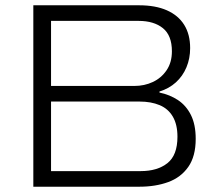

<svg xmlns="http://www.w3.org/2000/svg" viewBox="-20 -706 818 726"><path d="M106 0V-686H506Q568 -686 611 -667Q654 -648 676.5 -612Q699 -576 699 -524Q699 -485 685 -451.5Q671 -418 645 -394.5Q619 -371 583 -360V-356Q622 -348 653 -327.5Q684 -307 702 -271Q720 -235 720 -181Q720 -115 692 -75Q664 -35 616 -17.5Q568 0 507 0ZM173 -59H512Q575 -59 613 -89Q651 -119 651 -189Q651 -235 633.5 -265Q616 -295 583.5 -308.5Q551 -322 508 -322H173ZM173 -381H488Q526 -381 558 -396Q590 -411 610 -440.5Q630 -470 630 -512Q630 -572 596 -599.5Q562 -627 504 -627H173Z"/></svg>

Font: Archivo SemiExpanded ExtraLight
Style: Regular
Weight: 250
Width: 6
Designer: Hector Gatti
Foundry: Omnibus-Type
Version: Version 2.001